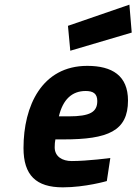

<svg xmlns="http://www.w3.org/2000/svg" viewBox="-20 -794 586 825"><path d="M546 -654 536 -774 272 -683 282 -576ZM233 -294C250 -366 289 -403 348 -403C380 -403 398 -392 398 -360C398 -313 368 -294 274 -294H233ZM288 -102C248 -102 215 -121 215 -161C215 -173 216 -187 218 -195H253C444 -195 530 -231 530 -362C530 -469 462 -511 355 -511C160 -511 81 -339 81 -158C81 -41 135 11 250 11C346 11 439 -16 439 -16L454 -115C454 -115 356 -102 288 -102Z"/></svg>

Font: RazerF5
Style: Bold Italic
Weight: 700
Foundry: Razer Inc.
Version: Version 2